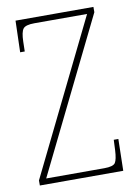

<svg xmlns="http://www.w3.org/2000/svg" viewBox="-82 -768 587 823"><g transform="rotate(-10 211.5 -357.0)"><path d="M24 0V-22L351 -689H122Q83 -689 72.5 -675Q62 -661 61 -620L60 -577H40L44 -714H383V-691L56 -25H309Q348 -25 357 -39Q366 -53 368 -93L370 -138H390L387 0Z"/></g></svg>

Font: Noto Serif Lao Condensed Thin
Style: Regular
Weight: 100
Width: 3
Designer: Monotype Design Team
Foundry: Monotype Imaging Inc.
Version: Version 2.003; ttfautohint (v1.8.4.7-5d5b)